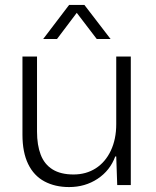

<svg xmlns="http://www.w3.org/2000/svg" viewBox="-20 -750 631 778"><path d="M260 8Q203 8 160 -15Q117 -38 94 -85.5Q71 -133 71 -204V-521H130V-217Q130 -162 145 -123Q160 -84 193 -63.5Q226 -43 278 -43Q329 -43 368 -68Q407 -93 429 -139.5Q451 -186 451 -247V-521H510V0H455L451 -116H447Q426 -59 375.5 -25.5Q325 8 260 8ZM155 -592 260 -730H322L428 -592H372L291 -698L211 -592Z"/></svg>

Font: Mona Sans ExtraLight Light
Style: Regular
Weight: 300
Version: Version 2.000